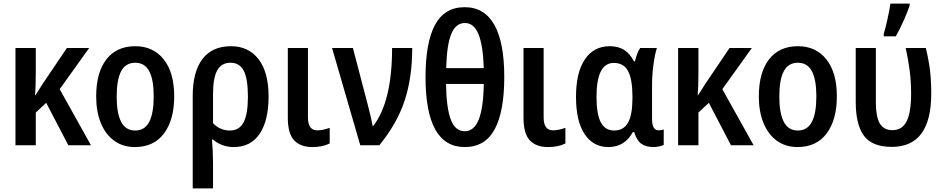

<svg xmlns="http://www.w3.org/2000/svg" viewBox="-20 -808 5246 1068"><path d="M312 -312 486 0H360L237 -236L179 -182V0H66V-541H179V-404Q179 -325 175 -278H177Q197 -311 217 -341L352 -541H476Z M730 10Q664 10 615.5 -25Q567 -60 541 -123.5Q515 -187 515 -272Q515 -404 571.5 -477.5Q628 -551 733 -551Q832 -551 890.5 -478Q949 -405 949 -272Q949 -142 892.5 -66Q836 10 730 10ZM732 -82Q785 -82 810 -130Q835 -178 835 -272Q835 -365 810 -412Q785 -459 732 -459Q679 -459 654 -412Q629 -365 629 -271Q629 -178 654 -130Q679 -82 732 -82Z M1280 10Q1247 10 1217 -1Q1187 -12 1165 -32H1159Q1165 30 1165 101V240H1052V-275Q1052 -408 1106 -479.5Q1160 -551 1265 -551Q1362 -551 1418 -479Q1474 -407 1474 -271Q1474 -138 1424.5 -64Q1375 10 1280 10ZM1165 -286V-123Q1183 -103 1207.5 -92.5Q1232 -82 1259 -82Q1311 -82 1335 -127.5Q1359 -173 1359 -271Q1359 -369 1336 -414Q1313 -459 1262 -459Q1212 -459 1188.5 -417Q1165 -375 1165 -286Z M1693 -155Q1693 -83 1745 -83Q1776 -83 1814 -97V-10Q1774 10 1718 10Q1651 10 1616 -27.5Q1581 -65 1581 -153V-541H1693Z M1943 -541 2024 -232Q2046 -149 2053 -107H2056Q2161 -243 2161 -541H2273Q2273 -377 2231 -249Q2189 -121 2090 0H1984L1827 -541Z M2565 10Q2347 10 2347 -379Q2347 -572 2400 -670Q2453 -768 2565 -768Q2675 -768 2730 -669.5Q2785 -571 2785 -380Q2785 -187 2731.5 -88.5Q2678 10 2565 10ZM2462 -429H2671Q2667 -556 2641.5 -618Q2616 -680 2566 -680Q2515 -680 2490 -618.5Q2465 -557 2462 -429ZM2671 -341H2461Q2463 -208 2487.5 -143Q2512 -78 2565 -78Q2617 -78 2643 -143Q2669 -208 2671 -341Z M3004 -155Q3004 -83 3056 -83Q3087 -83 3125 -97V-10Q3085 10 3029 10Q2962 10 2927 -27.5Q2892 -65 2892 -153V-541H3004Z M3184 -269Q3184 -405 3233.5 -478Q3283 -551 3372 -551Q3420 -551 3452.5 -530Q3485 -509 3506 -467H3512Q3523 -515 3541 -541H3634Q3622 -504 3614.5 -446.5Q3607 -389 3607 -333V-145Q3607 -83 3644 -83Q3660 -83 3672 -88V-2Q3665 2 3647.5 6Q3630 10 3617 10Q3572 10 3546.5 -9Q3521 -28 3508 -73H3500Q3455 10 3364 10Q3280 10 3232 -62Q3184 -134 3184 -269ZM3498 -262V-270Q3498 -366 3474 -412Q3450 -458 3394 -458Q3298 -458 3298 -268Q3298 -173 3322 -127.5Q3346 -82 3396 -82Q3449 -82 3473.5 -126Q3498 -170 3498 -262Z M3998 -312 4172 0H4046L3923 -236L3865 -182V0H3752V-541H3865V-404Q3865 -325 3861 -278H3863Q3883 -311 3903 -341L4038 -541H4162Z M4416 10Q4350 10 4301.5 -25Q4253 -60 4227 -123.5Q4201 -187 4201 -272Q4201 -404 4257.5 -477.5Q4314 -551 4419 -551Q4518 -551 4576.5 -478Q4635 -405 4635 -272Q4635 -142 4578.5 -66Q4522 10 4416 10ZM4418 -82Q4471 -82 4496 -130Q4521 -178 4521 -272Q4521 -365 4496 -412Q4471 -459 4418 -459Q4365 -459 4340 -412Q4315 -365 4315 -271Q4315 -178 4340 -130Q4365 -82 4418 -82Z M4740 -242V-541H4852V-236Q4852 -160 4873.5 -122Q4895 -84 4944 -84Q4998 -84 5023 -133Q5048 -182 5048 -288Q5048 -353 5040.5 -412.5Q5033 -472 5018 -541H5130Q5147 -469 5153.5 -414Q5160 -359 5160 -287Q5160 9 4941 9Q4831 9 4785.5 -53Q4740 -115 4740 -242ZM4896 -620Q4905 -649 4917 -703.5Q4929 -758 4933 -788H5040V-777Q5027 -739 5006 -692Q4985 -645 4963 -606H4896Z"/></svg>

Font: Noto Sans Display Medium Narrow
Style: Regular
Weight: 500
Width: 4
Designer: Monotype Design team
Foundry: Monotype Imaging Inc.
Version: Version 1.000